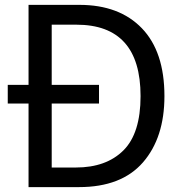

<svg xmlns="http://www.w3.org/2000/svg" viewBox="-20 -765 736 785"><path d="M96.7 0V-745.1H304.7Q467.8 -745.1 560.1 -649.4Q652.3 -553.7 652.3 -372.1Q652.3 -202.1 564.5 -101.1Q476.6 0 302.7 0ZM191.4 -80.1H290Q414.1 -80.1 484.4 -149.9Q554.7 -219.7 554.7 -372.1Q554.7 -664.1 292 -664.1H191.4ZM11.7 -341.8V-418H384.8V-341.8Z"/></svg>

Font: Gothic A1 Medium
Style: Regular
Weight: 500
Designer: HanYang I&C Co.,Ltd.
Foundry: HanYang I&C Co.,Ltd.
Version: Version 2.50